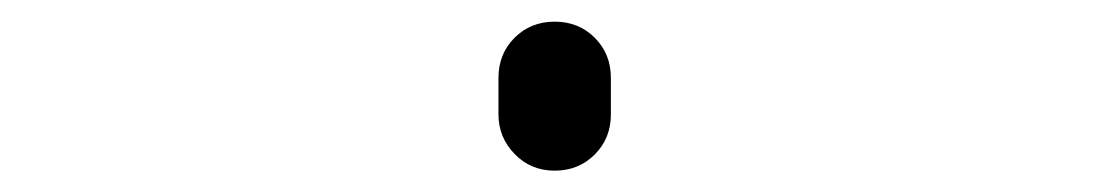

<svg xmlns="http://www.w3.org/2000/svg" viewBox="-20 -450 1040 180"><path d="M447.3 -342.8V-377Q447.3 -399.4 462.4 -414.6Q477.5 -429.7 500 -429.7Q522.5 -429.7 537.6 -414.6Q552.7 -399.4 552.7 -377V-342.8Q552.7 -320.3 537.6 -305.2Q522.5 -290 500 -290Q477.5 -290 462.4 -305.7Q447.3 -321.3 447.3 -342.8Z"/></svg>

Font: Rounded Mgen+ 1mn regular
Style: Regular
Weight: 400
Designer: [Source Han Sans]
Ryoko NISHIZUKA  (kana & ideographs); Paul D. Hunt (Latin, Greek & Cyrillic); Wenlong ZHANG  (bopomofo
Version: Version 1.059.20150602